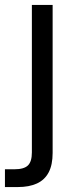

<svg xmlns="http://www.w3.org/2000/svg" viewBox="-47 -537 294 777"><path d="M-27 220V148H12Q50 148 66 132.5Q82 117 82 80V-517H166V82Q166 130 150 160.5Q134 191 102.5 205.5Q71 220 25 220Z"/></svg>

Font: DM Sans 11pt
Style: Regular
Weight: 400
Version: Version 4.004;gftools[0.9.30]